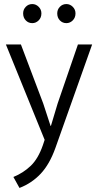

<svg xmlns="http://www.w3.org/2000/svg" viewBox="-20 -689 481 946"><path d="M9 -470H83L193 -179L229 -69H231L264 -179L364 -470H434L253 40Q224 121 180 167.5Q136 214 76 237L46 183Q95 163 131.5 128Q168 93 191 27L200 0ZM94 -623Q94 -642 107 -655.5Q120 -669 139 -669Q157 -669 170.5 -655.5Q184 -642 184 -623Q184 -602 170.5 -588.5Q157 -575 139 -575Q120 -575 107 -588.5Q94 -602 94 -623ZM262 -623Q262 -642 275 -655.5Q288 -669 307 -669Q325 -669 338.5 -655.5Q352 -642 352 -623Q352 -602 338.5 -588.5Q325 -575 307 -575Q288 -575 275 -588.5Q262 -602 262 -623Z"/></svg>

Font: Mukta Vaani Light
Style: Regular
Weight: 300
Designer: Noopur Datye, Girish Dalvi, Yashodeep Gholap, Pallavi Karambelkar
Foundry: Ek Type
Version: Version 2.538;PS 1.000;hotconv 16.6.51;makeotf.lib2.5.65220;